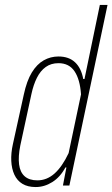

<svg xmlns="http://www.w3.org/2000/svg" viewBox="-20 -749 454 775"><path d="M124 6Q92 6 70.5 -7Q49 -20 38 -44Q27 -68 25.5 -99.5Q24 -131 32 -167L76 -367Q88 -423 108.5 -456.5Q129 -490 156.5 -505.5Q184 -521 216 -521Q258 -521 283 -497.5Q308 -474 316 -430H321L383 -729H414L260 0H234L248 -73H244Q223 -34 191 -14Q159 6 124 6ZM131 -21Q169 -21 200 -48.5Q231 -76 257 -131L307 -368Q303 -428 281 -461Q259 -494 216 -494Q186 -494 164.5 -478.5Q143 -463 129 -435Q115 -407 107 -370L62 -162Q53 -117 57 -85.5Q61 -54 79.5 -37.5Q98 -21 131 -21Z"/></svg>

Font: Hubot Sans Condensed ExtraLight
Style: Italic
Weight: 200
Width: 3
Italic angle: -12.0243°
Designer: Deni Anggara
Foundry: GitHub, Inc., Subsidiary of Microsoft Corporation
Version: Version 2.000